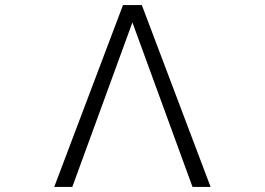

<svg xmlns="http://www.w3.org/2000/svg" viewBox="-20 -694 1040 754"><path d="M807 40H736L500 -606L264 40H193L463 -674H537Z"/></svg>

Font: NanumGothicCoding
Style: Regular
Weight: 400
Monospace: yes
Designer: Kwon Bruce; Nicolas Noh; Sung-woo Choi; Go-un Cha; Soo-hyun Park;
Foundry: NHN Corporation
Version: Version 2.000;PS 1;hotconv 1.0.49;makeotf.lib2.0.14853